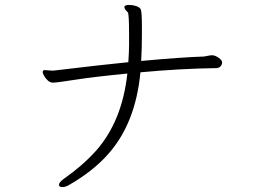

<svg xmlns="http://www.w3.org/2000/svg" viewBox="-20 -726 1040 778"><path d="M161 -442 188 -440Q193 -440 198 -440Q203 -440 279 -449.5Q355 -459 500 -474Q503 -518 503 -544V-587Q503 -670 498 -676Q484 -689 484 -697V-699Q487 -706 502.5 -706Q518 -706 531.5 -701.5Q545 -697 550 -689Q555 -679 555 -621V-582Q555 -529 552 -479Q714 -494 807 -497Q815 -498 823 -500Q831 -502 839 -502H842Q853 -501 866.5 -491.5Q880 -482 880 -473Q880 -464 873.5 -457Q867 -450 855 -450Q710 -448 549 -433Q529 -223 415 -98Q355 -31 259 24Q246 32 232.5 32Q219 32 219 22.5Q219 13 238 -1Q314 -54 368 -114Q475 -234 496 -428Q363 -415 285.5 -403Q208 -391 195.5 -391Q183 -391 173 -400.5Q163 -410 158 -420Q153 -430 153 -433Q153 -442 161 -442Z"/></svg>

Font: ToneOZ-Pinyin-WenKai-Light
Style: Light
Weight: 300
Designer: Fontworks Inc.
Foundry: ToneOZ
Version: Version 0.240331